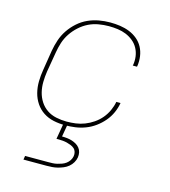

<svg xmlns="http://www.w3.org/2000/svg" viewBox="-111 -617 822 927"><g transform="rotate(15 300.0 -154.0)"><path d="M243 8Q213 8 185 2Q157 -4 134 -19Q111 -34 95.5 -57Q80 -80 73 -107.5Q66 -135 66.5 -164.5Q67 -194 72 -223L88 -323Q93 -351 102 -378Q111 -405 127.5 -429.5Q144 -454 166.5 -474Q189 -494 215.5 -506Q242 -518 270 -523Q298 -528 326 -528Q351 -528 375.5 -524.5Q400 -521 422.5 -512Q445 -503 463 -488Q481 -473 492 -452.5Q503 -432 506.5 -407.5Q510 -383 506 -357L505 -355H484L485 -357Q489 -380 486 -401.5Q483 -423 473 -441.5Q463 -460 446.5 -473.5Q430 -487 410.5 -495Q391 -503 369 -506Q347 -509 324 -509Q299 -509 273 -504.5Q247 -500 223.5 -488.5Q200 -477 179.5 -458.5Q159 -440 144 -417.5Q129 -395 121 -370Q113 -345 109 -320L92 -220Q88 -194 87.5 -167.5Q87 -141 93 -116.5Q99 -92 112.5 -71Q126 -50 146.5 -36Q167 -22 193 -16.5Q219 -11 245 -11Q268 -11 290.5 -14Q313 -17 335 -25.5Q357 -34 377.5 -48Q398 -62 413.5 -80.5Q429 -99 439 -121Q449 -143 453 -165H474Q470 -140 459 -115.5Q448 -91 430.5 -70.5Q413 -50 391 -34Q369 -18 344 -8.5Q319 1 293.5 4.5Q268 8 243 8ZM92 220 95 201H210Q221 201 232.5 200.5Q244 200 254.5 197.5Q265 195 276.5 191Q288 187 297.5 180Q307 173 313.5 163Q320 153 322 142Q324 131 321 120.5Q318 110 310.5 103.5Q303 97 293 93Q283 89 273 86.5Q263 84 252 83Q241 82 230 82H220L236 -11H256L243 64Q256 64 269 65.5Q282 67 293 70.5Q304 74 314.5 80Q325 86 332.5 95.5Q340 105 342.5 117Q345 129 343 142Q341 155 333.5 168Q326 181 314.5 190.5Q303 200 289.5 205.5Q276 211 262.5 214.5Q249 218 235 219Q221 220 207 220Z"/></g></svg>

Font: Iosevka Aile Thin Oblique
Style: Regular
Weight: 100
Italic angle: -9°
Designer: Belleve Invis
Foundry: Belleve Invis
Version: Version 31.1.0; ttfautohint (v1.8.4)